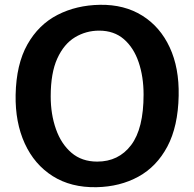

<svg xmlns="http://www.w3.org/2000/svg" viewBox="-20 -771 808 799"><path d="M381.5 8Q275.5 10 199.2 -38.2Q123 -86.5 83 -174Q43 -261.5 45 -376Q47.5 -503.5 94 -586Q140.5 -668.5 219.2 -709Q298 -749.5 396.5 -751Q497.5 -752.5 572 -706Q646.5 -659.5 686.2 -574Q726 -488.5 723.5 -372.5Q721 -245 676.5 -161.2Q632 -77.5 555.8 -35.8Q479.5 6 381.5 8ZM384.5 -98.5Q473.5 -98.5 525.5 -167Q577.5 -235.5 577.5 -377.5Q577.5 -451.5 557 -512Q536.5 -572.5 495.5 -608Q454.5 -643.5 392.5 -643.5Q338 -643.5 292 -615.8Q246 -588 218.5 -527.8Q191 -467.5 191 -370Q191 -295.5 212.8 -233.8Q234.5 -172 277.5 -135.2Q320.5 -98.5 384.5 -98.5Z"/></svg>

Font: Merriweather Sans SemiBold
Style: Regular
Weight: 600
Designer: Eben Sorkin
Foundry: Eben Sorkin
Version: Version 2.001